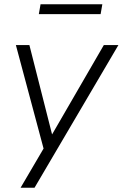

<svg xmlns="http://www.w3.org/2000/svg" viewBox="-20 -695 572 895"><path d="M76 180 191 -16 187 12 54 -485H117L231 -36H204L464 -485H532L141 180ZM161 -629 169 -675H457L449 -629Z"/></svg>

Font: Nunito Sans 12pt Light
Style: Italic
Weight: 300
Italic angle: -9°
Designer: Vernon Adams
Foundry: Vernon Adams
Version: Version 3.101;gftools[0.9.27]